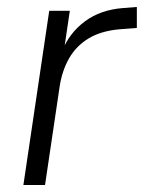

<svg xmlns="http://www.w3.org/2000/svg" viewBox="-20 -530 412 550"><path d="M47 0 121 -499H180L163 -384H158Q179 -436 223.5 -469Q268 -502 333 -507L372 -510V-450L321 -446Q268 -441 233 -419.5Q198 -398 178 -363Q158 -328 151 -283L109 0Z"/></svg>

Font: Nunitoga
Style: Light Italic
Weight: 300
Italic angle: -9°
Designer: Vernon Adams
Foundry: Vernon Adams
Version: Version 1.0